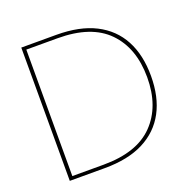

<svg xmlns="http://www.w3.org/2000/svg" viewBox="-125 -828 952 953"><g transform="rotate(-20 351.0 -352.0)"><path d="M270 -704Q393 -704 475.5 -662Q558 -620 600 -541.5Q642 -463 642 -352Q642 -241 600 -162.5Q558 -84 475.5 -42Q393 0 270 0H85V-704ZM105 -18H270Q447 -18 534.5 -108Q622 -198 622 -352Q622 -507 534.5 -596.5Q447 -686 270 -686H105Z"/></g></svg>

Font: Poppins Devanagari Thin
Style: Regular
Weight: 100
Designer: Ninad Kale (Devanagari), Jonny Pinhorn (Latin)
Foundry: Indian Type Foundry
Version: 4.005